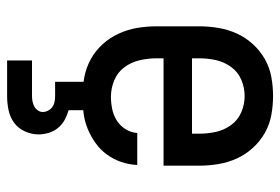

<svg xmlns="http://www.w3.org/2000/svg" viewBox="-144 -424 788 540"><g transform="rotate(90 250.0 -154.0)"><path d="M252 8Q225 8 198 3Q171 -2 147 -15Q123 -28 104.5 -48.5Q86 -69 74.5 -94Q63 -119 58.5 -146Q54 -173 54 -200V-320Q54 -347 58.5 -374Q63 -401 74 -425.5Q85 -450 103.5 -470.5Q122 -491 145.5 -504.5Q169 -518 196 -523Q223 -528 250 -528Q277 -528 304 -523Q331 -518 354.5 -504.5Q378 -491 396.5 -470.5Q415 -450 426 -425.5Q437 -401 441.5 -374Q446 -347 446 -320V-220H144V-200Q144 -176 149.5 -152.5Q155 -129 169 -110Q183 -91 205.5 -81.5Q228 -72 252 -72Q269 -72 286.5 -75.5Q304 -79 319 -88.5Q334 -98 343.5 -113.5Q353 -129 354 -146H444Q443 -123 435.5 -101Q428 -79 414.5 -60.5Q401 -42 382 -28.5Q363 -15 342 -6.5Q321 2 298 5Q275 8 252 8ZM356 -300V-320Q356 -344 351 -367Q346 -390 332 -409.5Q318 -429 296 -438.5Q274 -448 250 -448Q226 -448 204 -438.5Q182 -429 168 -409.5Q154 -390 149 -367Q144 -344 144 -320V-300ZM150 220V150H250Q258 150 265.5 148.5Q273 147 279.5 143.5Q286 140 290.5 133.5Q295 127 295 120Q295 112 291 104.5Q287 97 280.5 92.5Q274 88 266 86.5Q258 85 250 85H210V0H290V47Q304 51 317 58Q330 65 339.5 76.5Q349 88 353.5 102.5Q358 117 358 132Q358 151 349.5 170Q341 189 325 200.5Q309 212 289.5 216Q270 220 250 220Z"/></g></svg>

Font: Iosevka SS10 Medium
Style: Regular
Weight: 500
Monospace: yes
Designer: Belleve Invis
Foundry: Belleve Invis
Version: Version 28.0.6; ttfautohint (v1.8.4)